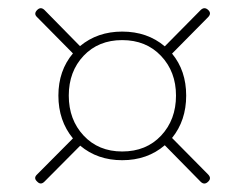

<svg xmlns="http://www.w3.org/2000/svg" viewBox="-20 -576 588 462"><path d="M69 -156 155.5 -243Q120.5 -285.5 120.5 -346Q120.5 -406 155.5 -447.5L69 -535Q60.5 -543 69.5 -552Q78 -560.5 87 -552L172.5 -465Q214.5 -500 274 -500Q334.5 -500 376.5 -464.5L463 -552Q472 -560.5 481 -552Q489.5 -544 481 -535L394 -447Q428 -406 428 -346Q428 -286 394 -244L481 -156Q489.5 -147 481 -139Q472 -130 463 -138.5L376.5 -226.5Q334.5 -190.5 274 -190.5Q214.5 -190.5 173 -225.5L87 -139Q78 -130 69.5 -139Q60 -147.5 69 -156ZM274 -211.5Q332 -211.5 367.8 -249.8Q403.5 -288 403.5 -346Q403.5 -403.5 367.5 -441.5Q331.5 -479.5 274 -479.5Q217 -479.5 181.2 -441.8Q145.5 -404 145.5 -346Q145.5 -288 181.2 -249.8Q217 -211.5 274 -211.5Z"/></svg>

Font: Fraunces 72pt S000 Light
Style: Regular
Weight: 300
Version: Version 1.000; ttfautohint (v1.8.3)